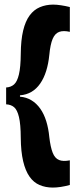

<svg xmlns="http://www.w3.org/2000/svg" viewBox="-20 -718 336 846"><path d="M7 -258.3V-332.5Q28 -333.7 41.9 -345.9Q55.8 -358.2 63.4 -390.1Q71 -422 71.5 -480.3Q72 -541.5 82 -583.2Q92 -625 110.7 -650.1Q129.3 -675.2 155.6 -686.3Q181.8 -697.5 213.8 -697.7Q229.7 -697.7 248.5 -694.8Q267.3 -692 287.7 -687V-577.7Q259.3 -584.3 240.8 -577.5Q222.2 -570.7 211.9 -546.5Q201.7 -522.3 197.3 -476.3Q193.5 -437.5 183.5 -405.5Q173.5 -373.5 157.2 -350Q141 -326.5 118.7 -313.3Q96.3 -300.2 68 -298V-292Q96.5 -289.7 118.8 -275.9Q141.2 -262.2 157.4 -239.2Q173.7 -216.2 183.7 -184.2Q193.7 -152.2 197.3 -113.5Q202.5 -69.5 212.2 -44.9Q222 -20.3 240.2 -13Q258.3 -5.7 287.7 -11.5V97Q267.3 102.7 248.1 105.6Q228.8 108.5 213 108.5Q180.8 108.5 154.6 97.3Q128.3 86.2 110.2 60.4Q92 34.7 82 -7.8Q72 -50.3 71.5 -110.8Q71.2 -170.5 63.6 -202.2Q56 -234 42.1 -245.7Q28.2 -257.3 7 -258.3Z"/></svg>

Font: Bricolage Grotesque 96pt ExtraBold SemiCondensed
Style: Regular
Weight: 800
Width: 4
Version: Version 1.001;gftools[0.9.33.dev8+g029e19f]